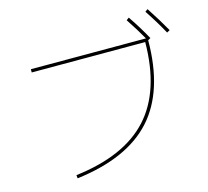

<svg xmlns="http://www.w3.org/2000/svg" viewBox="-120 -985 1239 1144"><g transform="rotate(-15 500.0 -413.0)"><path d="M747 -814 763 -826Q812 -755 856 -675L840 -666Q839 -354 688 -186.5Q537 -19 221 20L219 0Q524 -37 671 -198.5Q818 -360 820 -660H120V-680H830Q795 -742 747 -814ZM868 -834 884 -846Q938 -764 979 -691L961 -681Q921 -754 868 -834Z"/></g></svg>

Font: M PLUS 1p Thin
Style: Regular
Weight: 250
Version: Version 1.062